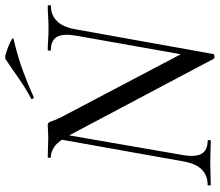

<svg xmlns="http://www.w3.org/2000/svg" viewBox="-73 -755 842 736"><g transform="rotate(-90 348.0 -387.0)"><path d="M490 10 197 -543Q175 -584 155 -598.5Q135 -613 114 -613Q111 -613 111 -619Q111 -625 114 -625Q131 -625 151 -624Q171 -623 186 -623Q201 -623 216 -624Q231 -625 236 -625Q247 -625 250 -613.5Q253 -602 267 -573L516 -100L509 9Q509 13 500.5 14Q492 15 490 10ZM7 0Q5 0 5 -6Q5 -12 7 -12Q44 -12 67 -35.5Q90 -59 98 -109L186 -602L207 -600L122 -109Q113 -59 126.5 -35.5Q140 -12 177 -12Q179 -12 179 -6Q179 0 177 0Q159 0 139 -1Q119 -2 93 -2Q70 -2 48.5 -1Q27 0 7 0ZM509 9 494 -35 579 -515Q588 -565 575 -589Q562 -613 524 -613Q522 -613 522 -619Q522 -625 524 -625Q541 -625 562 -623.5Q583 -622 609 -622Q631 -622 653 -623.5Q675 -625 694 -625Q696 -625 696 -619Q696 -613 694 -613Q658 -613 634.5 -589Q611 -565 603 -515ZM344 -679Q340 -677 337.5 -682.5Q335 -688 339 -689Q383 -713 419 -738.5Q455 -764 490 -787Q494 -790 508.5 -786Q523 -782 539 -775.5Q555 -769 564.5 -763Q574 -757 566 -756Q499 -740 447 -721Q395 -702 344 -679Z"/></g></svg>

Font: Cormorant Garamond Light Medium
Style: Italic
Weight: 500
Italic angle: -10°
Version: Version 4.001